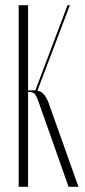

<svg xmlns="http://www.w3.org/2000/svg" viewBox="-20 -719 327 739"><path d="M282 0H244L126 -334Q119 -353 112 -359Q105 -365 92 -365H88V0H52V-699H88V-371H106H116L240 -699H249L124 -370Q151 -366 167 -323Z"/></svg>

Font: Moniqa ExtLt Narrow Display
Style: Regular
Weight: 200
Width: 4
Designer: Rajesh Rajput
Foundry: Rajesh Rajput
Version: Version 1.000